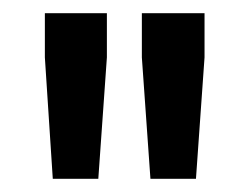

<svg xmlns="http://www.w3.org/2000/svg" viewBox="-20 -708 378 291"><path d="M208 -437 195 -621V-688H290V-621L277 -437ZM60 -437 48 -621V-688H142V-621L129 -437Z"/></svg>

Font: Saira Condensed SemiBold
Style: Regular
Weight: 600
Width: 3
Designer: Hector Gatti with collaboration of the Omnibus-Type team
Foundry: Omnibus-Type
Version: Version 1.100